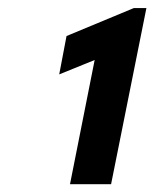

<svg xmlns="http://www.w3.org/2000/svg" viewBox="-20 -910 391 486"><path d="M157.2 -443.8 227.5 -797.9 241.7 -767.1 129.9 -721.7 148.4 -818.8 318.8 -889.6H350.6L261.2 -443.8Z"/></svg>

Font: Reddit Sans
Style: Bold Italic
Weight: 700
Italic angle: -11.25°
Designer: Stephen Hutchings
Version: Version 1.013